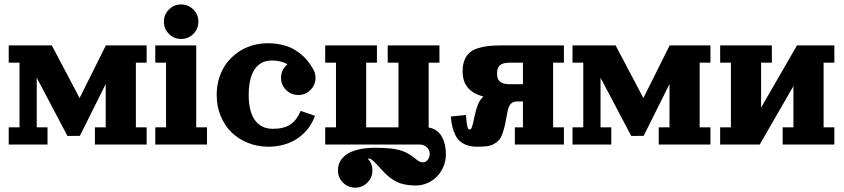

<svg xmlns="http://www.w3.org/2000/svg" viewBox="-20 -655 3825 870"><path d="M19.5 -449.2H214.8L340.6 -210.7L459.7 -449.2H644.5V-371.1H595.7V-78.1H644.5V0H410.2V-78.1H459V-274.2L341.8 -39.3L285.6 -39.1L146.5 -302.7V-78.1H195.3V0H19.5V-78.1H68.4V-371.1H19.5Z M745.5 -501.3Q722.7 -524.2 722.7 -556.6Q722.7 -589.1 745.5 -611.9Q768.3 -634.8 800.8 -634.8Q833.3 -634.8 856.1 -611.9Q878.9 -589.1 878.9 -556.6Q878.9 -524.2 856.1 -501.3Q833.3 -478.5 800.8 -478.5Q768.3 -478.5 745.5 -501.3ZM683.6 -449.2H869.1V-78.1H918V0H683.6V-78.1H732.4V-371.1H683.6Z M1282.2 -363.5Q1254.4 -380.9 1211.4 -380.9Q1194.1 -380.9 1179.2 -376.1Q1164.3 -371.3 1150.8 -359.9Q1137.2 -348.4 1127.7 -330.8Q1118.2 -313.2 1112.5 -286.1Q1106.9 -259 1106.9 -224.6Q1106.9 -190.2 1113 -163.3Q1119.1 -136.5 1129.3 -119.4Q1139.4 -102.3 1153.7 -91.3Q1168 -80.3 1183.1 -75.8Q1198.2 -71.3 1215.8 -71.3Q1267.3 -71.3 1296.3 -91.2Q1325.2 -111.1 1342.5 -152.6L1407.5 -130.1Q1398.7 -106.4 1385.1 -85.6Q1371.6 -64.7 1352.5 -47.1Q1333.5 -29.5 1310.2 -17Q1286.9 -4.4 1257.6 2.7Q1228.3 9.8 1195.8 9.8Q1147.7 9.8 1104.9 -7.1Q1062 -23.9 1030.4 -54.1Q998.8 -84.2 980.3 -128.4Q961.9 -172.6 961.9 -224.6Q961.9 -266.4 973.6 -303.2Q985.4 -340.1 1006.7 -368.4Q1028.1 -396.7 1056.9 -417.2Q1085.7 -437.7 1120.8 -448.4Q1156 -459 1194.6 -459Q1225.1 -459 1252 -453.2Q1278.8 -447.5 1299.9 -437.6Q1321 -427.7 1339.4 -413.1Q1357.7 -398.4 1371.5 -382Q1385.3 -365.5 1397.2 -345Q1409.7 -325.7 1409.7 -302.7Q1409.7 -270.3 1386.8 -247.4Q1364 -224.6 1331.5 -224.6Q1299.1 -224.6 1276.2 -247.4Q1253.4 -270.3 1253.4 -302.7Q1253.4 -320.8 1261.1 -336.7Q1268.8 -352.5 1282.2 -363.5Z M1736.8 -371.1V-449.2H1971.2V-371.1H1922.4V-77.1Q1942.1 -74.2 1957.4 -63.4Q1972.7 -52.5 1981.9 -36Q1991.2 -19.5 1995.8 0.5Q2000.5 20.5 2000.5 43.5Q2000.5 73 1989.5 99.5Q1978.5 126 1960.1 144.8Q1941.7 163.6 1916.5 174.6Q1891.4 185.5 1863.8 185.5Q1812.5 185.5 1778.4 169.4Q1744.4 153.3 1710 114.7Q1695.8 98.9 1689.6 92.2Q1683.3 85.4 1674.8 77.3Q1666.3 69.1 1661 66.3Q1655.8 63.5 1650.9 63.5Q1648.4 63.5 1646.5 63.7Q1667.5 86.2 1667.5 117.2Q1667.5 149.7 1644.7 172.5Q1621.8 195.3 1589.4 195.3Q1556.9 195.3 1534.1 172.5Q1511.2 149.7 1511.2 117.2Q1511.2 102.5 1515.5 89Q1519.8 75.4 1531.6 61.5Q1543.5 47.6 1561.8 37.6Q1580.1 27.6 1610.7 21.1Q1641.4 14.6 1680.7 14.6Q1748.5 14.6 1786 23.9Q1823.5 33.2 1855 58.3Q1856.4 59.6 1861.6 63.6Q1866.7 67.6 1867.9 68.6Q1869.1 69.6 1873.2 72.5Q1877.2 75.4 1879 76.2Q1880.9 76.9 1884 78.4Q1887.2 79.8 1890.1 80.2Q1893.1 80.6 1896.2 80.6Q1909.7 80.6 1918.5 68.7Q1927.2 56.9 1927.2 41.5Q1927.2 24.2 1913.7 12.1Q1900.1 0 1883.3 0H1453.6V-78.1H1502.4V-371.1H1453.6V-449.2H1688V-371.1H1639.2V-78.1H1785.6V-371.1Z M2535.2 -449.2V-371.1H2486.3V-78.1H2535.2V0H2313V-78.1H2349.6V-195.3H2321.5Q2305.4 -195.3 2294.7 -184.6Q2283.9 -173.8 2279.1 -146.5Q2272.7 -110.1 2268.6 -90.8Q2264.4 -71.5 2257.1 -50.7Q2249.8 -29.8 2241.7 -20.8Q2233.6 -11.7 2219.4 -3.3Q2205.1 5.1 2186.9 7.4Q2168.7 9.8 2141.6 9.8Q2115.7 9.8 2095.9 2.8Q2076.2 -4.2 2063.5 -15.6Q2050.8 -27.1 2042.2 -45.3Q2033.7 -63.5 2029.4 -82.5Q2025.1 -101.6 2022.7 -127L2091.1 -134Q2093.3 -110.6 2095 -97.9Q2096.7 -85.2 2098.8 -78.4Q2100.8 -71.5 2102.8 -69.9Q2104.7 -68.4 2108.6 -68.4Q2114.5 -68.4 2118.5 -79.3Q2122.6 -90.3 2130.1 -127Q2137 -159.9 2145.8 -181.6Q2154.5 -203.4 2170.4 -217.3Q2123.5 -230 2099.9 -257.7Q2076.2 -285.4 2076.2 -332Q2076.2 -360.8 2084.4 -381.7Q2092.5 -402.6 2106.8 -415.5Q2121.1 -428.5 2143.9 -436Q2166.7 -443.6 2192.1 -446.4Q2217.5 -449.2 2252 -449.2ZM2349.6 -371.1H2291Q2273.2 -371.1 2261.4 -367.7Q2249.5 -364.3 2243.3 -357.4Q2237.1 -350.6 2234.7 -342.4Q2232.4 -334.2 2232.4 -322.3Q2232.4 -310.3 2234.7 -302.1Q2237.1 -293.9 2243.3 -287.1Q2249.5 -280.3 2261.4 -276.9Q2273.2 -273.4 2291 -273.4H2349.6Z M2574.2 -449.2H2769.5L2895.3 -210.7L3014.4 -449.2H3199.2V-371.1H3150.4V-78.1H3199.2V0H2964.8V-78.1H3013.7V-274.2L2896.5 -39.3L2840.3 -39.1L2701.2 -302.7V-78.1H2750V0H2574.2V-78.1H2623V-371.1H2574.2Z M3526.4 0V-78.1H3575.2V-264.9L3422.4 0H3243.2V-78.1H3292V-371.1H3243.2V-449.2H3477.5V-371.1H3428.7V-167.5L3591.3 -449.2H3760.7V-371.1H3711.9V-78.1H3760.7V0Z"/></svg>

Font: Orelega One
Style: Regular
Weight: 400
Version: Version 1.1 ; ttfautohint (v1.8.3)